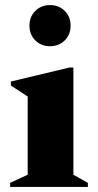

<svg xmlns="http://www.w3.org/2000/svg" viewBox="-20 -736 386 756"><path d="M177 -554Q142 -554 119 -577Q96 -600 96 -635Q96 -670 119 -693Q142 -716 177 -716Q212 -716 235 -693Q258 -670 258 -635Q258 -600 235 -577Q212 -554 177 -554ZM20 0V-16L89 -48V-356L23 -399V-415L253 -470H269V-48L326 -16V0Z"/></svg>

Font: Spectral ExtraBold
Style: Regular
Weight: 800
Designer: Jean-Baptiste Levee
Foundry: Production Type
Version: Version 2.001